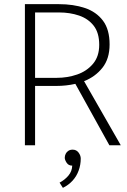

<svg xmlns="http://www.w3.org/2000/svg" viewBox="-20 -700 612 925"><path d="M265 -640Q317 -640 361 -625Q405 -610 431.5 -576Q458 -542 458 -484Q458 -428 428 -392.5Q398 -357 351.5 -341Q305 -325 254 -325H149V-640ZM100 -680V0H149V-286H252Q275 -286 298 -288.5Q321 -291 343 -296L507 0H562L385 -309Q439 -330 473.5 -373.5Q508 -417 508 -486Q508 -558 476 -600.5Q444 -643 389 -661.5Q334 -680 263 -680ZM330 21Q318 21 309.5 26.5Q301 32 296.5 41Q292 50 292 60Q292 70 301 84Q310 98 328 98Q327 125 310 145.5Q293 166 267 180L283 205Q311 191 330 170Q349 149 359 121.5Q369 94 369 64Q369 49 358.5 35Q348 21 330 21Z"/></svg>

Font: Catamaran Thin
Style: Regular
Weight: 100
Designer: Pria Ravichandran
Version: Version 2.000